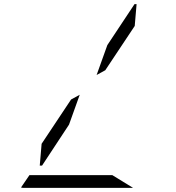

<svg xmlns="http://www.w3.org/2000/svg" viewBox="-20 -912 856 932"><path d="M367 -452 315 -307 184 -108H173L182 -214L325 -429ZM525 -62 626 0H364H96Q86 0 82 -2L123 -62H153H339H401ZM449 -548 501 -693 633 -892H643L634 -786L491 -571Z"/></svg>

Font: DSEG14 Modern Mini
Style: Light Italic
Weight: 300
Italic angle: -5°
Designer: Keshikan(Twitter:@keshinomi_88pro)
Version: Version 0.46